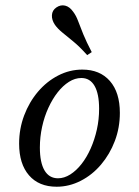

<svg xmlns="http://www.w3.org/2000/svg" viewBox="-20 -686 519 717"><path d="M191.5 11.3Q125.1 11.3 88.3 -31.3Q51.4 -73.9 51.4 -149.5Q51.4 -205 70.2 -254.9Q89 -304.8 121.7 -343.4Q154.5 -382 197.2 -404Q239.8 -426.1 287.5 -426.1Q353.1 -426.1 390.4 -383.5Q427.6 -340.9 427.6 -264.5Q427.6 -208.9 408.8 -159.4Q390 -109.9 357.3 -71.4Q324.6 -32.8 281.5 -10.8Q238.4 11.3 191.5 11.3ZM196.7 -20.2Q219.6 -20.2 242.3 -34.4Q264.9 -48.7 284.4 -73.5Q303.9 -98.3 318.7 -131.6Q333.4 -164.9 341.8 -202.6Q350.1 -240.2 350.1 -279.7Q350.1 -335.6 333.2 -365.1Q316.2 -394.7 283.9 -394.7Q260.1 -394.7 237.5 -380.4Q214.9 -366.1 195.4 -341.3Q175.9 -316.5 160.8 -283.6Q145.6 -250.7 137.3 -212.6Q128.9 -174.5 128.9 -135Q128.9 -79.2 146.2 -49.7Q163.6 -20.2 196.7 -20.2ZM305.6 -480.1Q277 -512.2 253.2 -531.5Q229.5 -550.8 212.3 -565Q195.1 -579.2 185.2 -593.2Q172.9 -611.3 173.9 -629.3Q174.8 -647.4 190.5 -658.2Q206.3 -669 223.2 -665Q240.1 -660.9 253.3 -642.1Q264 -628.2 271.7 -607.4Q279.4 -586.6 291 -558.1Q302.6 -529.6 322.6 -491.4Z"/></svg>

Font: Playfair 5pt SemiExpanded Light 12pt
Style: Italic
Weight: 300
Italic angle: -15.6°
Version: Version 2.000;gftools[0.9.28]